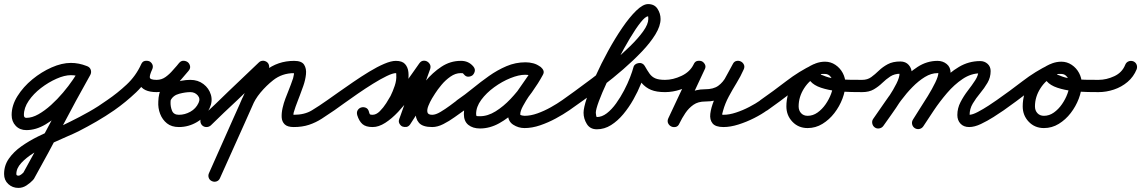

<svg xmlns="http://www.w3.org/2000/svg" viewBox="-74 -592 5587 940"><path d="M350 -269Q361 -265 366 -253.5Q371 -242 367 -230Q363 -219 351.5 -214Q340 -209 328 -213Q301 -224 273 -224Q242 -224 202.5 -206.5Q163 -189 126.5 -161Q90 -133 66.5 -98.5Q43 -64 43 -29Q43 -15 55 -15Q83 -15 114 -32.5Q145 -50 176 -78Q207 -106 234.5 -138.5Q262 -171 283 -202Q304 -233 316 -254Q321 -265 333 -268.5Q345 -272 356 -266Q367 -261 370.5 -249Q374 -237 368 -226Q349 -189 315.5 -143Q282 -97 239 -54Q196 -11 149 17Q102 45 55 45Q23 45 3 24Q-17 3 -17 -29Q-17 -76 11.5 -121.5Q40 -167 84.5 -203.5Q129 -240 179 -262Q229 -284 273 -284Q312 -284 350 -269Q350 -269 350 -269Q350 -269 350 -269ZM316 -255Q322 -266 334 -269Q346 -272 357 -266Q368 -260 371 -248Q374 -236 368 -225Q297 -99 230 29Q163 157 92 284Q92 284 90 286Q88 289 88 289Q74 304 55.5 316Q37 328 16 328Q-13 328 -33.5 309Q-54 290 -54 260Q-54 218 -30.5 184.5Q-7 151 30.5 124.5Q68 98 111.5 76.5Q155 55 196.5 37.5Q238 20 269 4Q316 -19 362 -45Q408 -71 451 -102Q461 -109 473 -106.5Q485 -104 493 -94Q500 -84 497.5 -72Q495 -60 485 -52Q443 -23 399 2.5Q355 28 310 51Q288 62 250.5 78Q213 94 171 113.5Q129 133 91.5 156.5Q54 180 30 206Q6 232 6 260Q6 268 16 268Q23 268 31.5 261Q40 254 44 249Q44 249 42 252Q40 255 40 254Q110 128 177.5 -0.5Q245 -129 316 -255Q316 -255 316 -255Q316 -255 316 -255Z M485 -52Q475 -45 462.5 -47.5Q450 -50 443 -60Q436 -70 438.5 -82.5Q441 -95 451 -102Q501 -136 546 -178Q591 -220 617 -277Q623 -290 634.5 -293Q646 -296 656 -291Q667 -286 672 -275.5Q677 -265 671 -252Q658 -224 659.5 -212.5Q661 -201 693 -201Q693 -201 693 -201Q693 -201 693 -201Q693 -201 693 -201Q717 -201 736.5 -215Q756 -229 772.5 -248.5Q789 -268 804 -284Q813 -295 825 -294.5Q837 -294 846 -287Q854 -280 856.5 -268.5Q859 -257 849 -245Q830 -223 810 -199.5Q790 -176 776 -149.5Q762 -123 761 -93Q761 -93 761 -93Q761 -93 761 -93Q760 -71 768 -50.5Q776 -30 802 -30Q831 -30 858 -45Q885 -60 898 -88Q908 -109 894 -125Q880 -141 858 -141Q858 -141 858 -141Q858 -141 858 -141Q858 -141 858 -141Q858 -141 858 -141Q834 -141 803.5 -133Q773 -125 761 -100Q761 -100 761 -100Q761 -100 761 -100Q756 -89 744 -85Q732 -81 721 -86Q710 -91 706 -103Q702 -115 707 -126Q727 -168 771.5 -184.5Q816 -201 858 -201Q858 -201 858 -201Q858 -201 858 -201Q858 -201 858 -201Q858 -201 858 -201Q895 -201 922 -180.5Q949 -160 958.5 -128Q968 -96 952 -62Q932 -19 890.5 5.5Q849 30 802 30Q766 30 743.5 12Q721 -6 710 -34.5Q699 -63 701 -95Q701 -95 701 -95Q701 -95 701 -95Q702 -134 718 -166.5Q734 -199 757 -227.5Q780 -256 803 -284Q813 -295 824.5 -294.5Q836 -294 845 -287Q854 -279 856 -267.5Q858 -256 848 -245Q827 -221 804.5 -197Q782 -173 755 -157Q728 -141 693 -141Q693 -141 693 -141Q693 -141 693 -141Q626 -141 608 -181Q590 -221 617 -277Q623 -291 634.5 -293.5Q646 -296 657 -292Q667 -287 672 -276.5Q677 -266 671 -252Q643 -188 592.5 -140Q542 -92 485 -52Q485 -52 485 -52Q485 -52 485 -52Z M915 21Q907 12 907 -0.5Q907 -13 916 -22Q949 -52 981 -83Q1013 -114 1045 -145Q1082 -180 1119 -215.5Q1156 -251 1193 -286Q1202 -295 1214.5 -294.5Q1227 -294 1236 -285Q1244 -276 1244 -263.5Q1244 -251 1235 -243Q1198 -207 1161 -172Q1124 -137 1087 -101Q1054 -71 1022 -40Q990 -9 958 22Q949 30 936.5 30Q924 30 915 21ZM1226 -292Q1238 -287 1242 -275.5Q1246 -264 1241 -252Q1182 -119 1122.5 14Q1063 147 1003 280Q1003 280 1003 280Q1003 280 1003 280Q998 292 986.5 296Q975 300 964 295Q952 290 948 278.5Q944 267 949 256Q1008 123 1067.5 -10.5Q1127 -144 1187 -277Q1192 -288 1203.5 -292.5Q1215 -297 1226 -292ZM1158 -66Q1154 -55 1142.5 -50Q1131 -45 1119 -49Q1108 -53 1103 -64.5Q1098 -76 1102 -88Q1120 -134 1153.5 -174Q1187 -214 1225 -246Q1286 -294 1366 -294Q1403 -294 1415 -275Q1427 -256 1424 -228Q1421 -200 1411 -171.5Q1401 -143 1394 -125Q1391 -117 1385 -101.5Q1379 -86 1373 -69.5Q1367 -53 1364 -41.5Q1361 -30 1364 -30Q1417 -30 1452.5 -51.5Q1488 -73 1529 -102Q1529 -102 1529 -102Q1529 -102 1529 -102Q1539 -109 1551 -106.5Q1563 -104 1571 -94Q1578 -84 1575.5 -72Q1573 -60 1563 -52Q1531 -30 1501.5 -11Q1472 8 1439 19Q1406 30 1364 30Q1333 30 1319.5 16.5Q1306 3 1305 -18Q1304 -39 1309.5 -63.5Q1315 -88 1323.5 -110Q1332 -132 1338 -147Q1344 -163 1350 -178Q1356 -193 1361 -209Q1364 -220 1365 -228Q1365 -231 1364.5 -236Q1364 -241 1365 -239Q1367 -235 1368.5 -234.5Q1370 -234 1366 -234Q1307 -234 1263 -199Q1230 -173 1201.5 -139Q1173 -105 1158 -66Q1158 -66 1158 -66Q1158 -66 1158 -66Z M1563 -52Q1553 -45 1540.5 -47.5Q1528 -50 1521 -60Q1514 -70 1516.5 -82.5Q1519 -95 1529 -102Q1550 -117 1583.5 -140.5Q1617 -164 1655.5 -190.5Q1694 -217 1733.5 -241Q1773 -265 1807 -279.5Q1841 -294 1864 -294Q1895 -294 1909 -278.5Q1923 -263 1925.5 -238.5Q1928 -214 1922.5 -186Q1917 -158 1908 -133.5Q1899 -109 1891 -94Q1878 -69 1857 -40Q1836 -11 1809 9.5Q1782 30 1750 30Q1719 30 1701 15Q1683 0 1675 -29Q1671 -43 1677.5 -53Q1684 -63 1695 -66Q1706 -69 1717 -64.5Q1728 -60 1732 -46Q1735 -35 1735.5 -32.5Q1736 -30 1750 -30Q1769 -30 1793.5 -50Q1818 -70 1845 -101Q1872 -132 1897.5 -167Q1923 -202 1944.5 -233Q1966 -264 1979 -282Q1987 -293 1997.5 -294.5Q2008 -296 2017 -291Q2026 -286 2031 -276.5Q2036 -267 2032 -254Q2008 -188 1984.5 -122Q1961 -56 1937 10Q1933 22 1921.5 23.5Q1910 25 1899 20Q1888 14 1882.5 4Q1877 -6 1884 -17Q1910 -54 1940.5 -101.5Q1971 -149 2007.5 -193Q2044 -237 2087.5 -265.5Q2131 -294 2181 -294Q2219 -295 2243 -267Q2253 -255 2250.5 -243.5Q2248 -232 2240 -224Q2231 -217 2219 -216.5Q2207 -216 2198 -227Q2193 -233 2192 -233.5Q2191 -234 2181 -234Q2156 -234 2131.5 -217Q2107 -200 2087.5 -176.5Q2068 -153 2056 -134Q2051 -127 2041 -110Q2031 -93 2023.5 -74.5Q2016 -56 2018.5 -43Q2021 -30 2042 -30Q2059 -30 2082.5 -44Q2106 -58 2129 -75Q2152 -92 2165 -102Q2175 -109 2187 -106.5Q2199 -104 2207 -94Q2214 -84 2211.5 -72Q2209 -60 2199 -52Q2179 -38 2152 -18.5Q2125 1 2096.5 15.5Q2068 30 2042 30Q1995 30 1977 9Q1959 -12 1961 -43.5Q1963 -75 1976.5 -108.5Q1990 -142 2005 -166Q2023 -195 2050 -224.5Q2077 -254 2110.5 -274Q2144 -294 2181 -294Q2219 -294 2243 -267Q2253 -255 2250.5 -243.5Q2248 -232 2240 -224Q2231 -217 2219 -216.5Q2207 -216 2198 -227Q2193 -233 2192 -233.5Q2191 -234 2182 -234Q2143 -234 2107 -207Q2071 -180 2039 -138.5Q2007 -97 1980.5 -55Q1954 -13 1934 17Q1926 28 1915.5 29.5Q1905 31 1895 27Q1886 22 1881 12Q1876 2 1881 -10Q1904 -76 1928 -142Q1952 -208 1975 -275Q1980 -287 1991.5 -288Q2003 -289 2013 -283Q2024 -278 2029.5 -267.5Q2035 -257 2028 -247Q2010 -223 1986 -187.5Q1962 -152 1934 -114.5Q1906 -77 1875 -44Q1844 -11 1812 9.5Q1780 30 1750 30Q1717 30 1700.5 15.5Q1684 1 1675 -28Q1671 -43 1677.5 -52.5Q1684 -62 1695 -65Q1706 -68 1717 -63.5Q1728 -59 1732 -45Q1735 -35 1737 -32.5Q1739 -30 1750 -30Q1768 -30 1785.5 -47.5Q1803 -65 1817 -87Q1831 -109 1838 -122Q1849 -144 1858.5 -172Q1868 -200 1866 -225Q1866 -228 1866 -231Q1866 -234 1864 -234Q1849 -234 1819 -219.5Q1789 -205 1752 -182Q1715 -159 1678 -133.5Q1641 -108 1610.5 -86Q1580 -64 1563 -52Q1563 -52 1563 -52Q1563 -52 1563 -52Z M2156 -60Q2149 -70 2151.5 -82.5Q2154 -95 2164 -102Q2202 -128 2240.5 -159.5Q2279 -191 2320 -220Q2361 -249 2405.5 -268Q2450 -287 2499 -287Q2518 -287 2537 -282Q2556 -277 2571 -265Q2583 -257 2584 -245.5Q2585 -234 2579 -225Q2573 -216 2562 -212Q2551 -208 2539 -215Q2520 -226 2497 -226Q2466 -226 2425 -209.5Q2384 -193 2345.5 -165Q2307 -137 2282 -103Q2257 -69 2257 -34Q2257 -24 2261 -23.5Q2265 -23 2276 -23Q2314 -23 2352.5 -47Q2391 -71 2425.5 -107.5Q2460 -144 2487 -183Q2514 -222 2531 -252Q2538 -266 2550 -268Q2562 -270 2571 -264Q2581 -259 2586 -248Q2591 -237 2583 -224Q2574 -206 2556 -180.5Q2538 -155 2519 -126.5Q2500 -98 2486.5 -73Q2473 -48 2473 -32Q2473 -28 2482.5 -26.5Q2492 -25 2494 -25Q2524 -25 2557.5 -37Q2591 -49 2623 -67Q2655 -85 2679 -102Q2689 -109 2701 -106.5Q2713 -104 2721 -94Q2728 -84 2725.5 -72Q2723 -60 2713 -52Q2684 -32 2647 -12Q2610 8 2570.5 21.5Q2531 35 2494 35Q2464 35 2438.5 18.5Q2413 2 2413 -32Q2413 -59 2426 -87.5Q2439 -116 2458.5 -145Q2478 -174 2497.5 -201Q2517 -228 2531 -252Q2538 -266 2550 -268Q2562 -270 2571 -264Q2581 -259 2586 -248Q2591 -237 2583 -224Q2562 -185 2530 -140Q2498 -95 2457 -54.5Q2416 -14 2370 11.5Q2324 37 2276 37Q2241 37 2219 19.5Q2197 2 2197 -34Q2197 -72 2216.5 -108.5Q2236 -145 2268.5 -177Q2301 -209 2340.5 -233.5Q2380 -258 2421 -272Q2462 -286 2497 -286Q2536 -286 2569 -267Q2581 -260 2582 -248Q2583 -236 2577 -226Q2571 -217 2559.5 -212.5Q2548 -208 2537 -217Q2528 -222 2518 -224.5Q2508 -227 2499 -227Q2457 -227 2417 -208.5Q2377 -190 2339.5 -162.5Q2302 -135 2266.5 -105Q2231 -75 2198 -52Q2188 -45 2175.5 -47.5Q2163 -50 2156 -60Z M2671 -60Q2664 -70 2666.5 -82.5Q2669 -95 2679 -102Q2700 -117 2739 -145Q2778 -173 2825.5 -209Q2873 -245 2921.5 -285.5Q2970 -326 3010.5 -365.5Q3051 -405 3075.5 -439.5Q3100 -474 3100 -499Q3100 -507 3099.5 -509.5Q3099 -512 3099 -512Q3086 -512 3062.5 -482.5Q3039 -453 3010 -404.5Q2981 -356 2952 -300Q2923 -244 2898 -190.5Q2873 -137 2858 -96.5Q2843 -56 2843 -40Q2843 -36 2844.5 -27.5Q2846 -19 2848 -19Q2873 -19 2897 -37.5Q2921 -56 2942.5 -86Q2964 -116 2981.5 -149.5Q2999 -183 3010.5 -213Q3022 -243 3027 -262Q3029 -271 3036 -276.5Q3043 -282 3052 -283Q3061 -285 3069 -281.5Q3077 -278 3082 -270Q3095 -247 3106 -231.5Q3117 -216 3134 -208.5Q3151 -201 3182 -201Q3194 -201 3203 -192Q3212 -183 3212 -171Q3212 -159 3203 -150Q3194 -141 3182 -141Q3140 -141 3113.5 -152Q3087 -163 3068 -185Q3049 -207 3030 -240Q3025 -248 3034 -254Q3043 -260 3055 -262Q3067 -264 3077 -260.5Q3087 -257 3085 -248Q3079 -219 3064 -181.5Q3049 -144 3027 -105Q3005 -66 2977.5 -33Q2950 0 2917.5 20.5Q2885 41 2848 41Q2815 41 2799 15Q2783 -11 2783 -40Q2783 -64 2799 -112Q2815 -160 2842 -220Q2869 -280 2903 -342Q2937 -404 2972.5 -456Q3008 -508 3041 -540Q3074 -572 3099 -572Q3130 -572 3145 -549Q3160 -526 3160 -499Q3160 -465 3135 -424Q3110 -383 3068.5 -339.5Q3027 -296 2977.5 -253Q2928 -210 2877.5 -171.5Q2827 -133 2783.5 -102Q2740 -71 2713 -52Q2703 -45 2690.5 -47.5Q2678 -50 2671 -60Z M3182 -141Q3170 -141 3161 -149.5Q3152 -158 3152 -171Q3152 -183 3160.5 -192Q3169 -201 3182 -201Q3221 -201 3262.5 -220.5Q3304 -240 3322 -277Q3328 -291 3339.5 -293.5Q3351 -296 3362 -292Q3372 -287 3377.5 -276Q3383 -265 3376 -252Q3345 -186 3314 -119.5Q3283 -53 3252 13Q3246 26 3234.5 28.5Q3223 31 3212 26Q3202 22 3197 11Q3192 0 3198 -13Q3217 -51 3241 -83.5Q3265 -116 3298 -135.5Q3331 -155 3378 -155Q3419 -155 3442.5 -172Q3466 -189 3481 -217.5Q3496 -246 3514 -279Q3520 -291 3531.5 -293.5Q3543 -296 3553 -291Q3563 -286 3568 -275.5Q3573 -265 3567 -252Q3552 -218 3532 -185.5Q3512 -153 3494 -119.5Q3476 -86 3466 -50Q3463 -36 3461.5 -33Q3460 -30 3468 -30Q3496 -30 3529.5 -41Q3563 -52 3594.5 -68.5Q3626 -85 3649 -101Q3659 -109 3671 -107Q3683 -105 3690 -94Q3698 -84 3696 -72Q3694 -60 3683 -53Q3656 -33 3618.5 -14Q3581 5 3541.5 17.5Q3502 30 3468 30Q3429 30 3414.5 12Q3400 -6 3403.5 -35Q3407 -64 3421 -99Q3435 -134 3453.5 -168.5Q3472 -203 3488.5 -232Q3505 -261 3513 -277Q3519 -290 3530.5 -292.5Q3542 -295 3552 -290Q3563 -285 3568 -274Q3573 -263 3566 -250Q3543 -207 3521 -171.5Q3499 -136 3466 -115.5Q3433 -95 3378 -95Q3344 -95 3321 -79Q3298 -63 3281.5 -38.5Q3265 -14 3252 13Q3246 27 3234 29.5Q3222 32 3212 27Q3202 22 3197 11.5Q3192 1 3198 -13Q3229 -79 3260 -145Q3291 -211 3322 -277Q3328 -291 3340 -293.5Q3352 -296 3362 -292Q3372 -287 3377.5 -276Q3383 -265 3376 -252Q3360 -216 3328.5 -191.5Q3297 -167 3258.5 -154Q3220 -141 3182 -141Q3182 -141 3182 -141Q3182 -141 3182 -141Z M3641 -60Q3634 -70 3636.5 -82.5Q3639 -95 3649 -102Q3712 -146 3775 -194.5Q3838 -243 3907 -276Q3921 -283 3931.5 -277.5Q3942 -272 3947 -262Q3952 -252 3949 -240Q3946 -228 3933 -222Q3890 -202 3863 -160Q3836 -118 3836 -71Q3836 -51 3848 -38Q3860 -25 3880 -25Q3906 -25 3928.5 -41Q3951 -57 3968 -81.5Q3985 -106 3995 -133Q4005 -160 4005 -183Q4005 -199 3994 -214.5Q3983 -230 3965 -230Q3960 -230 3952.5 -230Q3945 -230 3944 -228Q3944 -228 3944 -228Q3944 -228 3944 -228Q3944 -227 3945.5 -226.5Q3947 -226 3955 -223Q3982 -211 4015.5 -206.5Q4049 -202 4083.5 -201.5Q4118 -201 4147 -201Q4147 -201 4147 -201Q4147 -201 4147 -201Q4159 -201 4168 -192Q4177 -183 4177 -171Q4177 -159 4168 -150Q4159 -141 4147 -141Q4130 -141 4095.5 -141.5Q4061 -142 4020.5 -146.5Q3980 -151 3945.5 -162.5Q3911 -174 3893.5 -194.5Q3876 -215 3888 -248Q3888 -248 3888 -248Q3888 -248 3888 -248Q3896 -273 3919 -281.5Q3942 -290 3965 -290Q3993 -290 4016 -274.5Q4039 -259 4052 -234.5Q4065 -210 4065 -183Q4065 -147 4050.5 -109Q4036 -71 4011 -38.5Q3986 -6 3952.5 14.5Q3919 35 3880 35Q3835 35 3805.5 4Q3776 -27 3776 -71Q3776 -136 3812.5 -193Q3849 -250 3908 -277Q3921 -283 3932 -277.5Q3943 -272 3947 -262Q3952 -252 3949.5 -240.5Q3947 -229 3934 -223Q3867 -190 3805.5 -142.5Q3744 -95 3683 -52Q3673 -45 3660.5 -47.5Q3648 -50 3641 -60Z M4117 -171Q4117 -183 4126 -192Q4135 -201 4147 -201Q4173 -201 4191.5 -214.5Q4210 -228 4228.5 -246Q4247 -264 4272 -277.5Q4297 -291 4334 -291Q4360 -291 4375 -274Q4390 -257 4390 -232Q4390 -205 4374.5 -170.5Q4359 -136 4336 -99.5Q4313 -63 4290 -31Q4267 1 4251 24Q4243 34 4231 36.5Q4219 39 4209 32Q4199 24 4196.5 12Q4194 0 4201 -10Q4214 -28 4235 -57Q4256 -86 4278 -119.5Q4300 -153 4315 -183Q4330 -213 4330 -232Q4330 -237 4333.5 -234Q4337 -231 4334 -231Q4305 -231 4284.5 -217.5Q4264 -204 4245.5 -186Q4227 -168 4204 -154.5Q4181 -141 4147 -141Q4135 -141 4126 -150Q4117 -159 4117 -171ZM4209 32Q4199 25 4196.5 12.5Q4194 0 4201 -10Q4228 -48 4261 -96.5Q4294 -145 4333.5 -190Q4373 -235 4418.5 -264.5Q4464 -294 4516 -294Q4542 -294 4561 -278.5Q4580 -263 4580 -235Q4580 -209 4565 -174Q4550 -139 4528 -102Q4506 -65 4483.5 -31.5Q4461 2 4446 25Q4440 36 4428 38.5Q4416 41 4405 34Q4394 28 4391.5 16Q4389 4 4396 -7Q4406 -24 4426.5 -55.5Q4447 -87 4468.5 -122Q4490 -157 4505 -188Q4520 -219 4520 -235Q4520 -234 4516 -234Q4485 -234 4454 -215Q4423 -196 4393.5 -166Q4364 -136 4338 -101Q4312 -66 4289.5 -33Q4267 0 4251 24Q4244 34 4231.5 36.5Q4219 39 4209 32ZM4404 35Q4394 28 4391.5 16Q4389 4 4396 -7Q4423 -48 4457 -97Q4491 -146 4532 -191Q4573 -236 4621 -264.5Q4669 -293 4725 -293Q4746 -293 4761 -279.5Q4776 -266 4776 -244Q4776 -213 4760.5 -186.5Q4745 -160 4724.5 -135.5Q4704 -111 4688.5 -85Q4673 -59 4673 -29Q4673 -23 4670 -26.5Q4667 -30 4671 -30Q4687 -30 4713.5 -44Q4740 -58 4766 -75Q4792 -92 4806 -102Q4816 -109 4828 -106.5Q4840 -104 4848 -94Q4855 -84 4852.5 -72Q4850 -60 4840 -52Q4820 -38 4790 -19Q4760 0 4728.5 15Q4697 30 4671 30Q4644 30 4628.5 13.5Q4613 -3 4613 -29Q4613 -62 4628.5 -92Q4644 -122 4664.5 -148.5Q4685 -175 4700.5 -199Q4716 -223 4716 -244Q4716 -245 4716.5 -243Q4717 -241 4717 -240Q4720 -235 4725 -233Q4725 -233 4725 -233Q4680 -233 4639 -205.5Q4598 -178 4562.5 -136.5Q4527 -95 4497.5 -51Q4468 -7 4446 27Q4439 37 4427 39.5Q4415 42 4404 35Z M4798 -60Q4791 -70 4793.5 -82.5Q4796 -95 4806 -102Q4869 -146 4932 -194.5Q4995 -243 5064 -276Q5078 -283 5088.5 -277.5Q5099 -272 5104 -262Q5109 -252 5106 -240Q5103 -228 5090 -222Q5047 -202 5020 -160Q4993 -118 4993 -71Q4993 -51 5005 -38Q5017 -25 5037 -25Q5063 -25 5085.5 -41Q5108 -57 5125 -81.5Q5142 -106 5152 -133Q5162 -160 5162 -183Q5162 -199 5151 -214.5Q5140 -230 5122 -230Q5117 -230 5109.5 -230Q5102 -230 5101 -228Q5101 -228 5101 -228Q5101 -228 5101 -228Q5101 -227 5102.5 -226.5Q5104 -226 5112 -223Q5139 -211 5172.5 -206.5Q5206 -202 5240.5 -201.5Q5275 -201 5304 -201Q5304 -201 5304 -201Q5304 -201 5304 -201Q5316 -201 5325 -192Q5334 -183 5334 -171Q5334 -159 5325 -150Q5316 -141 5304 -141Q5287 -141 5252.5 -141.5Q5218 -142 5177.5 -146.5Q5137 -151 5102.5 -162.5Q5068 -174 5050.5 -194.5Q5033 -215 5045 -248Q5045 -248 5045 -248Q5045 -248 5045 -248Q5053 -273 5076 -281.5Q5099 -290 5122 -290Q5150 -290 5173 -274.5Q5196 -259 5209 -234.5Q5222 -210 5222 -183Q5222 -147 5207.5 -109Q5193 -71 5168 -38.5Q5143 -6 5109.5 14.5Q5076 35 5037 35Q4992 35 4962.5 4Q4933 -27 4933 -71Q4933 -136 4969.5 -193Q5006 -250 5065 -277Q5078 -283 5089 -277.5Q5100 -272 5104 -262Q5109 -252 5106.5 -240.5Q5104 -229 5091 -223Q5024 -190 4962.5 -142.5Q4901 -95 4840 -52Q4830 -45 4817.5 -47.5Q4805 -50 4798 -60Z M5304 -141Q5291 -141 5282.5 -150Q5274 -159 5274 -171Q5274 -184 5283 -192.5Q5292 -201 5304 -201Q5343 -201 5381.5 -219Q5420 -237 5435 -275Q5440 -287 5451 -291.5Q5462 -296 5474 -292Q5486 -287 5490.5 -276Q5495 -265 5491 -253Q5476 -216 5446.5 -191Q5417 -166 5379.5 -153.5Q5342 -141 5304 -141Q5304 -141 5304 -141Q5304 -141 5304 -141Z"/></svg>

Font: FRB American Cursive Guidelines
Style: Bold Italic
Weight: 700
Italic angle: -25°
Version: Version 2.0;Modular Font Editor K font №1